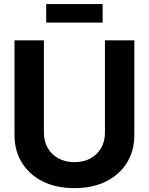

<svg xmlns="http://www.w3.org/2000/svg" viewBox="-20 -929 744 960"><path d="M352.1 11.7Q261.4 11.7 194.1 -21.8Q126.8 -55.4 89.7 -115.1Q52.5 -174.7 52.5 -253.4V-727.5H199.5V-265.5Q199.5 -222.8 218.4 -189.6Q237.4 -156.4 271.7 -137.4Q306 -118.3 352.1 -118.3Q398.6 -118.3 432.8 -137.2Q467 -156.2 485.9 -189.4Q504.7 -222.6 504.7 -265.5V-727.5H651.6V-253.4Q651.6 -174.7 614.5 -115.1Q577.4 -55.4 510.2 -21.8Q443 11.7 352.1 11.7ZM493.2 -908.6V-816H211V-908.6Z"/></svg>

Font: Inter Khmer Looped
Style: Regular
Weight: 400
Designer: Rasmus Andersson, Sovichet Tep
Foundry: Anagata Design
Version: Version 1.000